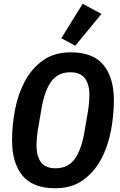

<svg xmlns="http://www.w3.org/2000/svg" viewBox="-20 -988 640 1020"><path d="M380 -745 306 -785 419 -968 519 -914ZM273 12Q154 12 99 -55.5Q44 -123 44 -243Q44 -325 60.5 -408.5Q77 -492 113.5 -559Q150 -626 209.5 -668Q269 -710 356 -710Q475 -710 530 -642.5Q585 -575 585 -455Q585 -373 568.5 -289.5Q552 -206 515.5 -139Q479 -72 419.5 -30Q360 12 273 12ZM275 -94Q343 -94 378.5 -145.5Q414 -197 429 -290L449 -407Q455 -447 455 -483Q455 -540 431 -572Q407 -604 354 -604Q286 -604 250.5 -552.5Q215 -501 200 -408L180 -291Q174 -250 174 -215Q174 -158 198 -126Q222 -94 275 -94Z"/></svg>

Font: IBM Plex Mono SemiBold
Style: Italic
Weight: 600
Italic angle: -9°
Monospace: yes
Designer: Mike Abbink, Paul van der Laan, Pieter van Rosmalen
Foundry: Bold Monday
Version: Version 2.3